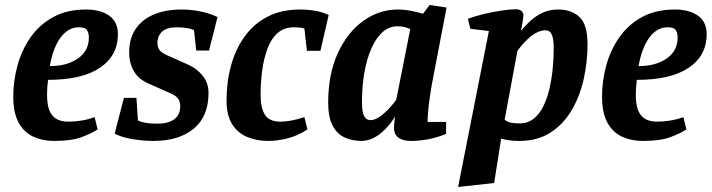

<svg xmlns="http://www.w3.org/2000/svg" viewBox="-20 -553 2843 767"><path d="M195 10Q150 10 113 -7Q76 -24 54.5 -63Q33 -102 33 -167Q33 -230 50 -292Q67 -354 102.5 -404.5Q138 -455 193 -485Q248 -515 324 -515Q381 -515 416 -490.5Q451 -466 451 -416Q451 -331 379.5 -282.5Q308 -234 172 -234Q170 -217 169 -204.5Q168 -192 168 -172Q168 -139 176 -115.5Q184 -92 203 -79.5Q222 -67 253 -67Q276 -67 303 -71Q330 -75 358 -85L370 -36Q346 -20 305.5 -5Q265 10 195 10ZM179 -289Q248 -289 291.5 -319.5Q335 -350 335 -403Q335 -420 328 -432Q321 -444 295 -444Q253 -444 222.5 -403.5Q192 -363 179 -289Z M592 10Q556 10 513 3.5Q470 -3 438 -19L475 -162H525L531 -72Q542 -66 561 -62.5Q580 -59 609 -59Q652 -59 676 -76.5Q700 -94 700 -129Q700 -144 693 -157Q686 -170 655 -183L576 -218Q535 -235 515.5 -267.5Q496 -300 496 -344Q496 -398 521 -436Q546 -474 593 -494.5Q640 -515 707 -515Q743 -515 780 -507.5Q817 -500 849 -485L815 -351H764L755 -432Q745 -438 725.5 -441Q706 -444 687 -444Q646 -444 627.5 -426.5Q609 -409 609 -382Q609 -363 617.5 -352.5Q626 -342 648 -332L731 -295Q767 -279 790 -250Q813 -221 813 -182Q813 -88 754 -39Q695 10 592 10Z M1052 10Q1005 10 967 -6Q929 -22 907 -57.5Q885 -93 885 -151Q885 -226 903 -291.5Q921 -357 957.5 -407.5Q994 -458 1049 -486.5Q1104 -515 1179 -515Q1209 -515 1238.5 -510Q1268 -505 1293 -493L1260 -350H1206L1196 -439Q1186 -442 1175.5 -443Q1165 -444 1154 -444Q1115 -444 1089 -421Q1063 -398 1048.5 -359Q1034 -320 1027.5 -272Q1021 -224 1021 -174Q1021 -123 1038 -95Q1055 -67 1101 -67Q1121 -67 1144.5 -71.5Q1168 -76 1196 -85L1208 -36Q1171 -11 1129.5 -0.5Q1088 10 1052 10Z M1423 10Q1388 10 1357.5 -3.5Q1327 -17 1309 -50.5Q1291 -84 1291 -143Q1291 -256 1329 -339.5Q1367 -423 1430.5 -469Q1494 -515 1569 -515Q1598 -515 1628 -508.5Q1658 -502 1670 -498L1696 -533L1764 -523L1705 -215Q1698 -176 1693 -134Q1688 -92 1688 -66H1762V-18Q1722 -2 1687 4Q1652 10 1621 10Q1591 10 1572.5 -2.5Q1554 -15 1554 -43Q1554 -47 1554.5 -54.5Q1555 -62 1556 -71Q1557 -80 1558 -87Q1540 -58 1518 -36Q1496 -14 1472.5 -2Q1449 10 1423 10ZM1460 -73Q1477 -73 1497 -87Q1517 -101 1535 -120.5Q1553 -140 1563 -155L1619 -437Q1605 -443 1593.5 -445.5Q1582 -448 1568 -448Q1534 -448 1508 -424.5Q1482 -401 1463.5 -359Q1445 -317 1435.5 -262.5Q1426 -208 1426 -145Q1426 -104 1435 -88.5Q1444 -73 1460 -73Z M1810 194 1933 -429 1859 -438 1849 -478Q1879 -489 1915 -497.5Q1951 -506 1985 -511Q2019 -516 2041 -516Q2055 -516 2063 -509Q2071 -502 2071 -491Q2071 -486 2069 -474Q2067 -462 2065 -449.5Q2063 -437 2061 -430Q2082 -455 2104 -474Q2126 -493 2152 -504Q2178 -515 2210 -515Q2262 -515 2294.5 -485.5Q2327 -456 2327 -377Q2327 -305 2311.5 -236Q2296 -167 2263 -111.5Q2230 -56 2178.5 -23Q2127 10 2055 10Q2030 10 2013.5 7.5Q1997 5 1982 1L1954 178ZM2055 -60Q2088 -60 2111.5 -78.5Q2135 -97 2150.5 -128.5Q2166 -160 2175 -199Q2184 -238 2188 -280Q2192 -322 2192 -361Q2192 -376 2190 -392.5Q2188 -409 2181 -420.5Q2174 -432 2159 -432Q2144 -432 2128.5 -425Q2113 -418 2098.5 -406Q2084 -394 2071 -379.5Q2058 -365 2047 -350L1996 -75Q2007 -65 2022.5 -62.5Q2038 -60 2055 -60Z M2547 10Q2502 10 2465 -7Q2428 -24 2406.5 -63Q2385 -102 2385 -167Q2385 -230 2402 -292Q2419 -354 2454.5 -404.5Q2490 -455 2545 -485Q2600 -515 2676 -515Q2733 -515 2768 -490.5Q2803 -466 2803 -416Q2803 -331 2731.5 -282.5Q2660 -234 2524 -234Q2522 -217 2521 -204.5Q2520 -192 2520 -172Q2520 -139 2528 -115.5Q2536 -92 2555 -79.5Q2574 -67 2605 -67Q2628 -67 2655 -71Q2682 -75 2710 -85L2722 -36Q2698 -20 2657.5 -5Q2617 10 2547 10ZM2531 -289Q2600 -289 2643.5 -319.5Q2687 -350 2687 -403Q2687 -420 2680 -432Q2673 -444 2647 -444Q2605 -444 2574.5 -403.5Q2544 -363 2531 -289Z"/></svg>

Font: Manuale
Style: Bold Italic
Weight: 700
Italic angle: -11°
Version: Version 1.002